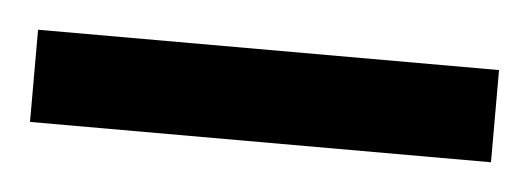

<svg xmlns="http://www.w3.org/2000/svg" viewBox="-25 54 383 139"><g transform="rotate(5 166.5 123.5)"><path d="M-1 90V157H334V90Z"/></g></svg>

Font: Noto Sans Devanagari UI Condensed
Style: Bold
Weight: 700
Width: 3
Designer: Jelle Bosma - Monotype Design Team
Foundry: Monotype Imaging Inc.
Version: Version 2.004